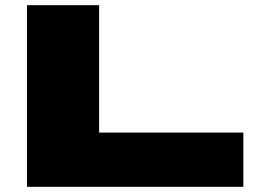

<svg xmlns="http://www.w3.org/2000/svg" viewBox="-20 -720 992 740"><path d="M84 0V-700H362V-209H918V0Z"/></svg>

Font: Georama ExtraExtended ExtraBold
Style: Regular
Weight: 800
Width: 8
Designer: Jean-Baptiste Levee
Foundry: Production Type
Version: Version 1.000